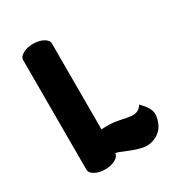

<svg xmlns="http://www.w3.org/2000/svg" viewBox="-125 -558 581 636"><g transform="rotate(-30 165.0 -239.5)"><path d="M150 -450V-121Q186 -124 216 -117.5Q246 -111 257 -110Q286 -107 299 -130Q323 -106 328 -88.5Q333 -71 323.5 -46Q314 -21 291 -8.5Q268 4 244 0.5Q220 -3 188.5 -16.5Q157 -30 150 -30Q150 -18 134 -9Q118 0 95 0Q72 0 56 -9Q40 -18 40 -30V-450Q40 -462 56 -471Q72 -480 95 -480Q118 -480 134 -471Q150 -462 150 -450Z"/></g></svg>

Font: SOV_ThonBuri
Style: Book
Weight: 400
Version: Version 1.00